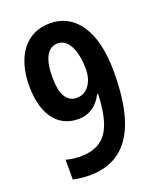

<svg xmlns="http://www.w3.org/2000/svg" viewBox="-137 -807 740 900"><g transform="rotate(-20 233.0 -357.0)"><path d="M154 10C388 10 426 -217 426 -411C426 -615 345 -724 221 -724C100 -724 30 -627 30 -480C30 -345 87 -256 195 -256C251 -256 292 -287 316 -336H321C314 -186 282 -88 144 -88C121 -88 93 -91 72 -98V1C95 7 129 10 154 10ZM222 -352C171 -352 146 -397 146 -482C146 -580 176 -623 223 -623C286 -623 307 -536 307 -464C307 -409 279 -352 222 -352Z"/></g></svg>

Font: Noto Sans Gurmukhi UI Condensed SemiBold
Style: Regular
Weight: 600
Width: 3
Designer: Jelle Bosma - Monotype Design Team
Foundry: Monotype Imaging Inc.
Version: Version 2.004